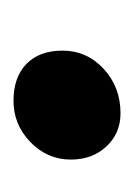

<svg xmlns="http://www.w3.org/2000/svg" viewBox="24 -399 201 289"><g transform="rotate(90 124.5 -254.5)"><path d="M56.2 -248Q56.2 -284.7 83.7 -310.1Q111.3 -335.4 150.4 -335.4Q180.7 -335.4 200.4 -314.2Q220.2 -293 220.2 -260.7Q220.2 -225.1 193.8 -199.7Q167.5 -174.3 131.8 -174.3Q96.2 -174.3 76.2 -193.8Q56.2 -213.4 56.2 -248Z"/></g></svg>

Font: Elstob 14pt
Style: Bold Italic
Weight: 700
Italic angle: -20°
Designer: Peter S. Baker
Version: Version 1.015